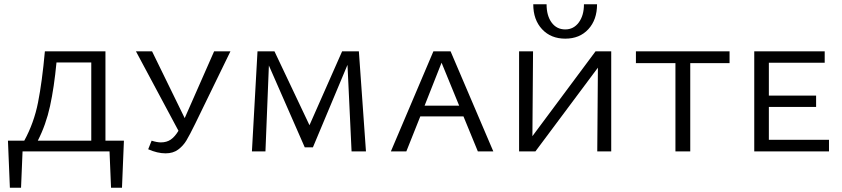

<svg xmlns="http://www.w3.org/2000/svg" viewBox="-20 -705 3922 894"><path d="M548 169H497L490 0H85L78 169H26L17 -50H93Q138 -132 157 -227.5Q176 -323 189 -466H471V-50H557ZM405 -50V-414H243Q232 -298 213 -211Q194 -124 156 -50Z M1053 -466 889 -129Q863 -76 848 -51Q833 -26 809.5 -8.5Q786 9 751 9Q713 9 670 -10L686 -50Q711 -42 729 -42Q756 -42 775 -55Q794 -68 811 -96L613 -466H688L840 -155L977 -466Z M1617 0 1598 -403 1437 -19H1399L1232 -400L1216 0H1153L1179 -466H1258L1421 -122L1573 -466H1651L1684 0Z M2138 -163H1937L1872 0H1800L1998 -466H2078L2277 0H2205ZM2118 -213 2036 -413 1957 -213Z M2463 -685H2525Q2525 -632 2548.5 -600Q2572 -568 2612 -568Q2651 -568 2675 -600.5Q2699 -633 2699 -685H2760Q2760 -613 2719.5 -569Q2679 -525 2612 -525Q2545 -525 2504 -569Q2463 -613 2463 -685ZM2826 0H2761L2764 -390L2473 0H2397V-466H2462L2459 -71L2753 -466H2826Z M3377 -411H3194V0H3125V-411H2941V-466H3377Z M3840 -54V0H3492V-466H3820V-413H3560V-260H3780V-207H3560V-54Z"/></svg>

Font: Ysabeau SC
Style: Regular
Weight: 400
Designer: Christian Thalmann (Catharsis Fonts)
Version: Version 0.003